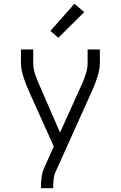

<svg xmlns="http://www.w3.org/2000/svg" viewBox="-20 -792 640 1017"><path d="M197 205V198Q197 171 200.5 145Q204 119 215 95L265 -16L131 -314Q123 -331 116.5 -348.5Q110 -366 104.5 -383.5Q99 -401 95 -419.5Q91 -438 91 -457V-530H156V-456Q156 -441 159 -425.5Q162 -410 167 -395.5Q172 -381 178 -366.5Q184 -352 190 -338L298 -90L410 -338Q417 -352 422.5 -366.5Q428 -381 433 -395.5Q438 -410 441 -425.5Q444 -441 444 -457V-530H509V-457Q509 -438 505 -419.5Q501 -401 495.5 -383.5Q490 -366 483.5 -348.5Q477 -331 469 -314L274 119Q266 137 264 157.5Q262 178 262 198V205ZM289 -592 247 -628 374 -772 426 -728Z"/></svg>

Font: Iosevka Curly Light Extended
Style: Regular
Weight: 300
Width: 7
Monospace: yes
Designer: Belleve Invis
Foundry: Belleve Invis
Version: Version 11.1.0; ttfautohint (v1.8.3)